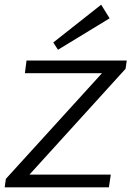

<svg xmlns="http://www.w3.org/2000/svg" viewBox="-26 -798 560 818"><path d="M-1 -36 433 -513 443 -486H80L87 -540H514L509 -505L74 -26L65 -54H446L438 0H-6ZM441 -720 221 -586 201 -617 405 -778Z"/></svg>

Font: Pathway Extreme 28pt Light
Style: Italic
Weight: 300
Italic angle: -8°
Designer: Eduardo Rodriguez Tunni
Foundry: Eduardo Rodriguez Tunni
Version: Version 1.001;gftools[0.9.26]